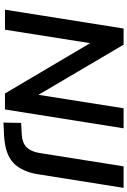

<svg xmlns="http://www.w3.org/2000/svg" viewBox="173 -918 754 1141"><g transform="rotate(90 550.5 -348.0)"><path d="M38 0 150 -705H246L544 -199L624 -705H743L631 0H536L237 -506L157 0ZM709 9 711 -96 783 -100Q830 -103 856 -129Q882 -155 890 -207L969 -705H1097L1016 -196Q1001 -102 950.5 -52Q900 -2 791 5Z"/></g></svg>

Font: Nunito Sans
Style: Bold Italic
Weight: 700
Italic angle: -9°
Designer: Vernon Adams
Foundry: Vernon Adams
Version: Version 3.006; ttfautohint (v1.8.3)